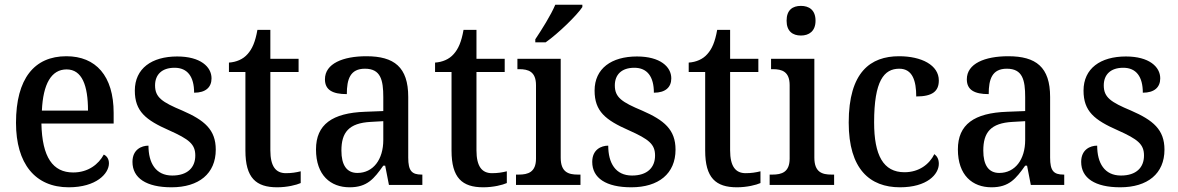

<svg xmlns="http://www.w3.org/2000/svg" viewBox="-20 -786 5007 816"><path d="M272 10C389 10 443 -48 443 -92C443 -111 433 -124 421 -129C399 -88 355 -53 291 -53C205 -53 159 -117 156 -261H463V-306C463 -464 387 -547 262 -547C126 -547 48 -452 48 -264C48 -91 129 10 272 10ZM354 -316H158C163 -429 198 -491 263 -491C329 -491 354 -422 354 -316Z M709 10C825 10 897 -48 897 -150C897 -235 849 -275 755 -316C669 -352 639 -372 639 -423C639 -468 667 -498 722 -498C777 -498 805 -460 805 -392C854 -392 879 -415 879 -453C879 -502 832 -546 733 -546C625 -546 553 -495 553 -401C553 -313 599 -276 699 -232C784 -194 810 -173 810 -125C810 -74 777 -40 712 -40C642 -40 611 -93 611 -167C582 -167 543 -151 543 -98C543 -29 602 10 709 10Z M1158 10C1201 10 1240 0 1258 -8V-58C1238 -53 1219 -50 1195 -50C1152 -50 1129 -79 1129 -147V-480H1249V-536H1129V-659H1074C1065 -608 1052 -578 1032 -556C1013 -534 984 -522 953 -520V-480H1023V-146C1023 -30 1068 10 1158 10Z M1466 10C1541 10 1570 -27 1609 -82H1617L1633 0H1775V-44H1772C1730 -44 1715 -60 1715 -116V-374C1715 -501 1655 -547 1537 -547C1438 -547 1361 -516 1361 -449C1361 -404 1393 -386 1454 -386C1454 -449 1468 -494 1531 -494C1598 -494 1609 -446 1609 -373V-314L1532 -311C1392 -306 1323 -257 1323 -151C1323 -41 1385 10 1466 10ZM1499 -51C1453 -51 1431 -85 1431 -146C1431 -223 1462 -263 1556 -268L1609 -271V-191C1609 -108 1566 -51 1499 -51Z M2034 10C2077 10 2116 0 2134 -8V-58C2114 -53 2095 -50 2071 -50C2028 -50 2005 -79 2005 -147V-480H2125V-536H2005V-659H1950C1941 -608 1928 -578 1908 -556C1889 -534 1860 -522 1829 -520V-480H1899V-146C1899 -30 1944 10 2034 10Z M2255 -619V-606H2299C2353 -644 2432 -721 2455 -756V-766H2340C2321 -721 2283 -661 2255 -619ZM2173 0H2447V-44H2436C2396 -44 2363 -54 2363 -116V-536H2179V-492H2187C2225 -492 2258 -482 2258 -424V-112C2258 -54 2224 -44 2185 -44H2173Z M2663 10C2779 10 2851 -48 2851 -150C2851 -235 2803 -275 2709 -316C2623 -352 2593 -372 2593 -423C2593 -468 2621 -498 2676 -498C2731 -498 2759 -460 2759 -392C2808 -392 2833 -415 2833 -453C2833 -502 2786 -546 2687 -546C2579 -546 2507 -495 2507 -401C2507 -313 2553 -276 2653 -232C2738 -194 2764 -173 2764 -125C2764 -74 2731 -40 2666 -40C2596 -40 2565 -93 2565 -167C2536 -167 2497 -151 2497 -98C2497 -29 2556 10 2663 10Z M3112 10C3155 10 3194 0 3212 -8V-58C3192 -53 3173 -50 3149 -50C3106 -50 3083 -79 3083 -147V-480H3203V-536H3083V-659H3028C3019 -608 3006 -578 2986 -556C2967 -534 2938 -522 2907 -520V-480H2977V-146C2977 -30 3022 10 3112 10Z M3384 -635C3418 -635 3446 -653 3446 -698C3446 -744 3418 -761 3384 -761C3349 -761 3323 -744 3323 -698C3323 -653 3349 -635 3384 -635ZM3251 0H3525V-44H3514C3474 -44 3441 -54 3441 -116V-536H3257V-492H3265C3303 -492 3336 -482 3336 -424V-112C3336 -54 3302 -44 3263 -44H3251Z M3805 10C3920 10 3970 -45 3970 -90C3970 -109 3963 -122 3951 -131C3930 -88 3886 -54 3824 -54C3734 -54 3695 -126 3695 -266C3695 -443 3737 -494 3802 -494C3859 -494 3874 -441 3874 -376C3944 -376 3970 -399 3970 -444C3970 -509 3897 -547 3801 -547C3680 -547 3587 -480 3587 -265C3587 -67 3677 10 3805 10Z M4194 10C4269 10 4298 -27 4337 -82H4345L4361 0H4503V-44H4500C4458 -44 4443 -60 4443 -116V-374C4443 -501 4383 -547 4265 -547C4166 -547 4089 -516 4089 -449C4089 -404 4121 -386 4182 -386C4182 -449 4196 -494 4259 -494C4326 -494 4337 -446 4337 -373V-314L4260 -311C4120 -306 4051 -257 4051 -151C4051 -41 4113 10 4194 10ZM4227 -51C4181 -51 4159 -85 4159 -146C4159 -223 4190 -263 4284 -268L4337 -271V-191C4337 -108 4294 -51 4227 -51Z M4741 10C4857 10 4929 -48 4929 -150C4929 -235 4881 -275 4787 -316C4701 -352 4671 -372 4671 -423C4671 -468 4699 -498 4754 -498C4809 -498 4837 -460 4837 -392C4886 -392 4911 -415 4911 -453C4911 -502 4864 -546 4765 -546C4657 -546 4585 -495 4585 -401C4585 -313 4631 -276 4731 -232C4816 -194 4842 -173 4842 -125C4842 -74 4809 -40 4744 -40C4674 -40 4643 -93 4643 -167C4614 -167 4575 -151 4575 -98C4575 -29 4634 10 4741 10Z"/></svg>

Font: Noto Serif Tamil SemiCondensed Medium
Style: Regular
Weight: 500
Width: 4
Designer: Indian Type Foundry, Tom Grace, and the Monotype Design Team
Foundry: Monotype Imaging Inc.
Version: Version 2.004